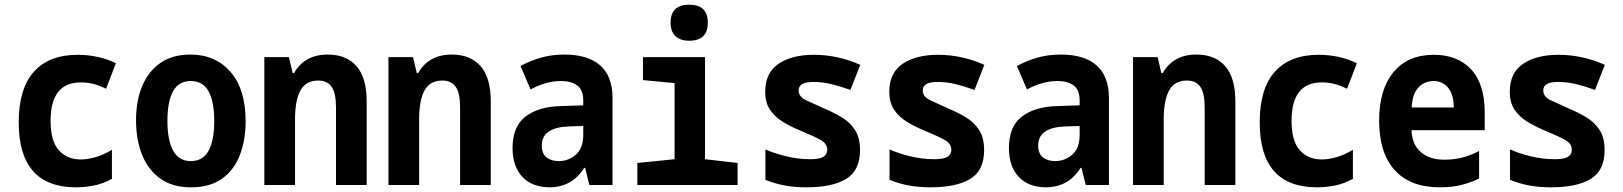

<svg xmlns="http://www.w3.org/2000/svg" viewBox="-20 -790 6930 820"><path d="M305 10Q60 10 60 -267Q60 -412 125 -484Q190 -556 312 -556Q353 -556 394.5 -547.5Q436 -539 475 -520L433 -411Q400 -427 375.5 -432.5Q351 -438 325 -438Q196 -438 196 -274Q196 -187 231.5 -148Q267 -109 325 -109Q352 -109 385.5 -118Q419 -127 458 -150V-26Q417 -4 378 3Q339 10 305 10Z M796 10Q717 10 665 -27Q613 -64 587 -128.5Q561 -193 561 -276Q561 -360 587.5 -423Q614 -486 665.5 -521.5Q717 -557 793 -557Q900 -557 964.5 -483Q1029 -409 1029 -272Q1029 -192 1004.5 -128Q980 -64 928.5 -27Q877 10 796 10ZM795 -102Q847 -102 871 -146.5Q895 -191 895 -274Q895 -357 870.5 -400.5Q846 -444 795 -444Q743 -444 719 -400Q695 -356 695 -274Q695 -191 719.5 -146.5Q744 -102 795 -102Z M1109 0V-546H1214L1230 -478H1236Q1257 -516 1293 -536.5Q1329 -557 1380 -557Q1459 -557 1502.5 -507.5Q1546 -458 1546 -357V0H1415V-331Q1415 -392 1396.5 -419Q1378 -446 1339 -446Q1287 -446 1263.5 -404.5Q1240 -363 1240 -279V0Z M1639 0V-546H1744L1760 -478H1766Q1787 -516 1823 -536.5Q1859 -557 1910 -557Q1989 -557 2032.5 -507.5Q2076 -458 2076 -357V0H1945V-331Q1945 -392 1926.5 -419Q1908 -446 1869 -446Q1817 -446 1793.5 -404.5Q1770 -363 1770 -279V0Z M2328 10Q2253 10 2211 -34.5Q2169 -79 2169 -158Q2169 -249 2223.5 -291.5Q2278 -334 2374 -337L2471 -340V-360Q2471 -406 2445.5 -425Q2420 -444 2376 -444Q2343 -444 2310 -434.5Q2277 -425 2246 -408L2203 -508Q2245 -531 2291 -544Q2337 -557 2391 -557Q2491 -557 2543.5 -510.5Q2596 -464 2596 -371V0H2497L2479 -73H2475Q2447 -29 2409.5 -9.5Q2372 10 2328 10ZM2366 -102Q2408 -102 2439.5 -129.5Q2471 -157 2471 -214V-252L2410 -250Q2294 -246 2294 -169Q2294 -133 2314.5 -117.5Q2335 -102 2366 -102Z M2923 -616Q2886 -616 2865 -635.5Q2844 -655 2844 -693Q2844 -770 2923 -770Q3003 -770 3003 -693Q3003 -616 2923 -616ZM2702 0V-94L2861 -110V-435L2726 -448V-546H2991V-110L3130 -94V0Z M3424 10Q3375 10 3333 2.5Q3291 -5 3249 -22V-152Q3283 -136 3335.5 -123Q3388 -110 3440 -110Q3481 -110 3497 -120.5Q3513 -131 3513 -150Q3513 -176 3486 -191.5Q3459 -207 3394 -234Q3353 -251 3320 -272Q3287 -293 3267.5 -323Q3248 -353 3248 -398Q3248 -479 3305 -517.5Q3362 -556 3456 -556Q3507 -556 3557.5 -545Q3608 -534 3654 -513L3612 -406Q3567 -422 3530 -431Q3493 -440 3453 -440Q3391 -440 3391 -404Q3391 -377 3421.5 -362.5Q3452 -348 3499 -327Q3540 -310 3575 -289Q3610 -268 3631.5 -235Q3653 -202 3653 -149Q3653 -62 3594 -26Q3535 10 3424 10Z M3954 10Q3905 10 3863 2.5Q3821 -5 3779 -22V-152Q3813 -136 3865.5 -123Q3918 -110 3970 -110Q4011 -110 4027 -120.5Q4043 -131 4043 -150Q4043 -176 4016 -191.5Q3989 -207 3924 -234Q3883 -251 3850 -272Q3817 -293 3797.5 -323Q3778 -353 3778 -398Q3778 -479 3835 -517.5Q3892 -556 3986 -556Q4037 -556 4087.5 -545Q4138 -534 4184 -513L4142 -406Q4097 -422 4060 -431Q4023 -440 3983 -440Q3921 -440 3921 -404Q3921 -377 3951.5 -362.5Q3982 -348 4029 -327Q4070 -310 4105 -289Q4140 -268 4161.5 -235Q4183 -202 4183 -149Q4183 -62 4124 -26Q4065 10 3954 10Z M4448 10Q4373 10 4331 -34.5Q4289 -79 4289 -158Q4289 -249 4343.5 -291.5Q4398 -334 4494 -337L4591 -340V-360Q4591 -406 4565.5 -425Q4540 -444 4496 -444Q4463 -444 4430 -434.5Q4397 -425 4366 -408L4323 -508Q4365 -531 4411 -544Q4457 -557 4511 -557Q4611 -557 4663.5 -510.5Q4716 -464 4716 -371V0H4617L4599 -73H4595Q4567 -29 4529.5 -9.5Q4492 10 4448 10ZM4486 -102Q4528 -102 4559.5 -129.5Q4591 -157 4591 -214V-252L4530 -250Q4414 -246 4414 -169Q4414 -133 4434.5 -117.5Q4455 -102 4486 -102Z M4819 0V-546H4924L4940 -478H4946Q4967 -516 5003 -536.5Q5039 -557 5090 -557Q5169 -557 5212.5 -507.5Q5256 -458 5256 -357V0H5125V-331Q5125 -392 5106.5 -419Q5088 -446 5049 -446Q4997 -446 4973.5 -404.5Q4950 -363 4950 -279V0Z M5605 10Q5360 10 5360 -267Q5360 -412 5425 -484Q5490 -556 5612 -556Q5653 -556 5694.5 -547.5Q5736 -539 5775 -520L5733 -411Q5700 -427 5675.5 -432.5Q5651 -438 5625 -438Q5496 -438 5496 -274Q5496 -187 5531.5 -148Q5567 -109 5625 -109Q5652 -109 5685.5 -118Q5719 -127 5758 -150V-26Q5717 -4 5678 3Q5639 10 5605 10Z M6129 10Q6003 10 5936.5 -63.5Q5870 -137 5870 -275Q5870 -407 5931 -481.5Q5992 -556 6104 -556Q6205 -556 6263 -493.5Q6321 -431 6321 -309V-234H6008Q6011 -172 6048.5 -140Q6086 -108 6149 -108Q6195 -108 6232 -119Q6269 -130 6297 -145V-28Q6269 -13 6227 -1.5Q6185 10 6129 10ZM6189 -331Q6188 -388 6164 -416Q6140 -444 6103 -444Q6064 -444 6038 -416.5Q6012 -389 6009 -331Z M6604 10Q6555 10 6513 2.5Q6471 -5 6429 -22V-152Q6463 -136 6515.5 -123Q6568 -110 6620 -110Q6661 -110 6677 -120.5Q6693 -131 6693 -150Q6693 -176 6666 -191.5Q6639 -207 6574 -234Q6533 -251 6500 -272Q6467 -293 6447.5 -323Q6428 -353 6428 -398Q6428 -479 6485 -517.5Q6542 -556 6636 -556Q6687 -556 6737.5 -545Q6788 -534 6834 -513L6792 -406Q6747 -422 6710 -431Q6673 -440 6633 -440Q6571 -440 6571 -404Q6571 -377 6601.5 -362.5Q6632 -348 6679 -327Q6720 -310 6755 -289Q6790 -268 6811.5 -235Q6833 -202 6833 -149Q6833 -62 6774 -26Q6715 10 6604 10Z"/></svg>

Font: Noto Sans Mono Condensed
Style: Bold
Weight: 700
Width: 3
Designer: Monotype Design Team
Foundry: Monotype Imaging Inc.
Version: Version 2.014